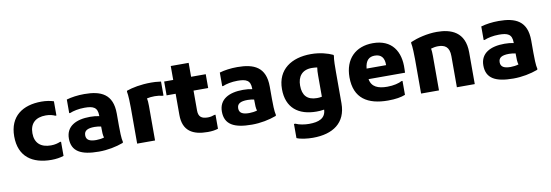

<svg xmlns="http://www.w3.org/2000/svg" viewBox="-64 -1152 5334 1860"><g transform="rotate(-10 2603.0 -222.0)"><path d="M44 -275C44 -76 173 11 361 11C406 11 450 4 482 -7V-146H471C449 -137 420 -128 380 -128C280 -128 223 -179 223 -275C223 -372 280 -423 380 -423C420 -423 449 -414 471 -404H482V-544C450 -555 406 -562 361 -562C178 -562 44 -474 44 -275Z M1061 -200V-321C1061 -514 946 -562 783 -562C717 -562 656 -553 608 -539V-405H618C650 -419 705 -431 762 -431C847 -431 890 -414 890 -331V-326C863 -332 834 -335 800 -335C662 -335 562 -284 562 -163C562 -36 652 12 828 12C913 12 998 -5 1068 -31L1072 -39C1062 -75 1061 -157 1061 -200ZM821 -103C758 -103 723 -120 723 -166C723 -212 756 -231 827 -231C848 -231 871 -228 890 -224C890 -165 891 -140 899 -114C876 -107 847 -103 821 -103Z M1442 -559C1337 -559 1256 -542 1198 -522L1195 -514C1203 -478 1205 -392 1205 -352V0H1381V-340C1381 -372 1379 -397 1375 -415C1397 -420 1423 -423 1451 -423C1476 -423 1504 -420 1526 -414H1537V-552C1497 -558 1462 -559 1442 -559Z M1990 -144C1973 -137 1949 -131 1925 -131C1861 -131 1832 -154 1832 -216V-411H1976V-547H1832V-684H1656V-547H1567V-411H1656V-203C1656 -44 1753 8 1899 8C1942 8 1972 3 2001 -6V-144Z M2566 -200V-321C2566 -514 2451 -562 2288 -562C2222 -562 2161 -553 2113 -539V-405H2123C2155 -419 2210 -431 2267 -431C2352 -431 2395 -414 2395 -331V-326C2368 -332 2339 -335 2305 -335C2167 -335 2067 -284 2067 -163C2067 -36 2157 12 2333 12C2418 12 2503 -5 2573 -31L2577 -39C2567 -75 2566 -157 2566 -200ZM2326 -103C2263 -103 2228 -120 2228 -166C2228 -212 2261 -231 2332 -231C2353 -231 2376 -228 2395 -224C2395 -165 2396 -140 2404 -114C2381 -107 2352 -103 2326 -103Z M3226 -517C3177 -540 3102 -562 3012 -562C2822 -562 2678 -470 2678 -276C2678 -93 2792 -4 2971 -4C2993 -4 3017 -5 3046 -10C3042 75 2975 101 2879 101C2838 101 2783 93 2748 76H2734V215C2771 232 2839 240 2893 240C3089 240 3222 152 3222 -41V-348C3222 -391 3222 -473 3230 -509ZM2857 -279C2857 -366 2900 -428 2998 -428C3018 -428 3036 -426 3051 -424C3047 -403 3046 -374 3046 -344V-137C3028 -133 3013 -132 2998 -132C2901 -132 2857 -184 2857 -279Z M3622 -562C3451 -562 3342 -455 3342 -275C3342 -67 3474 11 3672 11C3748 11 3802 1 3842 -15V-152H3832C3804 -136 3750 -122 3688 -122C3598 -122 3534 -147 3521 -226H3880L3881 -262C3889 -434 3809 -562 3622 -562ZM3712 -330H3520C3528 -412 3565 -440 3619 -440C3683 -440 3712 -402 3712 -335Z M4251 -562C4156 -562 4057 -536 3991 -508L3988 -500C3996 -464 3998 -378 3998 -338V0H4174V-340C4174 -370 4172 -394 4169 -412C4190 -418 4214 -423 4238 -423C4304 -423 4350 -399 4350 -306V0H4526V-312C4526 -514 4390 -562 4251 -562Z M5138 -200V-321C5138 -514 5023 -562 4860 -562C4794 -562 4733 -553 4685 -539V-405H4695C4727 -419 4782 -431 4839 -431C4924 -431 4967 -414 4967 -331V-326C4940 -332 4911 -335 4877 -335C4739 -335 4639 -284 4639 -163C4639 -36 4729 12 4905 12C4990 12 5075 -5 5145 -31L5149 -39C5139 -75 5138 -157 5138 -200ZM4898 -103C4835 -103 4800 -120 4800 -166C4800 -212 4833 -231 4904 -231C4925 -231 4948 -228 4967 -224C4967 -165 4968 -140 4976 -114C4953 -107 4924 -103 4898 -103Z"/></g></svg>

Font: Kufam Arabic Latin Roman Bold
Style: Regular
Weight: 700
Designer: Wael Morcos & Artur Schmal
Version: Version 1.200;PS 001.200;hotconv 1.0.88;makeotf.lib2.5.64775